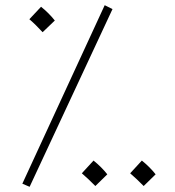

<svg xmlns="http://www.w3.org/2000/svg" viewBox="-20 -707 674 739"><path d="M94 12 66 0 383 -687 413 -672ZM144 -583Q129 -599 118.5 -609.5Q108 -620 93 -633L138 -681Q168 -657 191 -628ZM347 9Q332 -6 321 -16.5Q310 -27 295 -40L340 -89Q371 -64 393 -36ZM533 9Q518 -6 507 -16.5Q496 -27 481 -40L526 -89Q557 -64 579 -36Z"/></svg>

Font: Noto Sans Arabic UI XCn XLt
Style: Regular
Weight: 200
Width: 2
Designer: Monotype Design Team, Nadine Chahine and Nizar Qandah
Foundry: Monotype Imaging Inc.
Version: Version 2.010; ttfautohint (v1.8.4.7-5d5b)